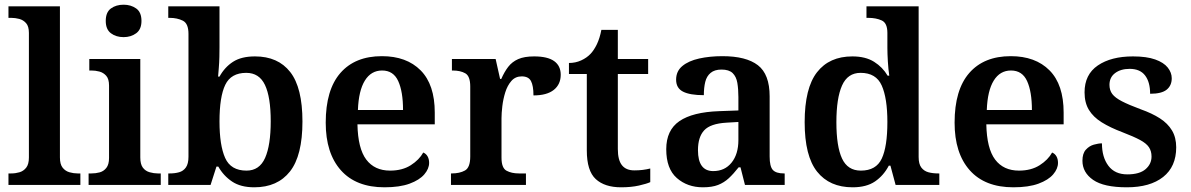

<svg xmlns="http://www.w3.org/2000/svg" viewBox="-20 -787 5067 817"><path d="M16 0V-49H28Q46 -49 63 -54Q80 -59 91.5 -73.5Q103 -88 103 -117V-647Q103 -675 91 -688.5Q79 -702 62 -706.5Q45 -711 28 -711H16V-760H235V-117Q235 -88 246.5 -73.5Q258 -59 275.5 -54Q293 -49 310 -49H322V0Z M357 0V-49H369Q387 -49 404 -53.5Q421 -58 432.5 -72.5Q444 -87 444 -115V-423Q444 -451 432 -464.5Q420 -478 403 -482.5Q386 -487 369 -487H360V-536H577V-117Q577 -88 588 -73.5Q599 -59 617 -54Q635 -49 651 -49H664V0ZM506 -629Q474 -629 452 -645.5Q430 -662 430 -698Q430 -735 452 -751Q474 -767 506 -767Q537 -767 559.5 -751Q582 -735 582 -698Q582 -662 559.5 -645.5Q537 -629 506 -629Z M1062 10Q1004 10 967.5 -14.5Q931 -39 909 -78H901L876 0H696V-49H703Q724 -49 742 -54Q760 -59 771 -74.5Q782 -90 782 -120V-643Q782 -687 758 -699Q734 -711 702 -711H696V-760H914V-585Q914 -569 913.5 -545Q913 -521 911 -497.5Q909 -474 908 -461H914Q936 -501 971.5 -524Q1007 -547 1065 -547Q1163 -547 1215 -480.5Q1267 -414 1267 -270Q1267 -125 1214 -57.5Q1161 10 1062 10ZM1029 -61Q1084 -61 1108 -115Q1132 -169 1132 -271Q1132 -374 1107.5 -425.5Q1083 -477 1028 -477Q963 -477 938.5 -426Q914 -375 914 -270Q914 -169 938 -115Q962 -61 1029 -61Z M1616 10Q1495 10 1430.5 -62.5Q1366 -135 1366 -265Q1366 -405 1428.5 -476.5Q1491 -548 1605 -548Q1710 -548 1770 -487.5Q1830 -427 1830 -308V-258H1501Q1503 -155 1538.5 -108Q1574 -61 1640 -61Q1692 -61 1728 -84Q1764 -107 1781 -138Q1793 -133 1799.5 -121.5Q1806 -110 1806 -94Q1806 -69 1785.5 -45Q1765 -21 1723 -5.5Q1681 10 1616 10ZM1695 -319Q1695 -397 1674.5 -442Q1654 -487 1606 -487Q1559 -487 1532.5 -444Q1506 -401 1503 -319Z M1899 0V-49H1902Q1936 -49 1958.5 -61.5Q1981 -74 1981 -121V-419Q1981 -463 1960 -475Q1939 -487 1906 -487H1903V-536H2089L2108 -451H2113Q2126 -481 2142.5 -502.5Q2159 -524 2185 -535.5Q2211 -547 2253 -547Q2310 -547 2338 -527Q2366 -507 2366 -469Q2366 -428 2336.5 -404.5Q2307 -381 2250 -381Q2250 -422 2239.5 -442Q2229 -462 2200 -462Q2173 -462 2156 -442.5Q2139 -423 2130 -394Q2121 -365 2117.5 -335Q2114 -305 2114 -284V-116Q2114 -72 2135.5 -60.5Q2157 -49 2188 -49H2218V0Z M2623 10Q2553 10 2515 -25Q2477 -60 2477 -147V-472H2401V-519Q2429 -519 2453 -530Q2477 -541 2493 -558Q2508 -574 2520 -599Q2532 -624 2539 -660H2609V-536H2738V-472H2609V-153Q2609 -106 2626.5 -84Q2644 -62 2679 -62Q2698 -62 2714.5 -64Q2731 -66 2747 -70V-12Q2732 -5 2699 2.5Q2666 10 2623 10Z M2971 10Q2905 10 2860 -29.5Q2815 -69 2815 -152Q2815 -233 2871 -271.5Q2927 -310 3040 -314L3122 -317V-374Q3122 -408 3117.5 -434.5Q3113 -461 3097.5 -476Q3082 -491 3050 -491Q3021 -491 3004 -477Q2987 -463 2981 -438.5Q2975 -414 2975 -382Q2916 -382 2886.5 -397Q2857 -412 2857 -448Q2857 -484 2883.5 -506Q2910 -528 2955 -538Q3000 -548 3054 -548Q3155 -548 3205 -509.5Q3255 -471 3255 -377V-121Q3255 -79 3268.5 -64Q3282 -49 3316 -49H3319V0H3150L3131 -75H3123Q3101 -47 3081 -28.5Q3061 -10 3035.5 0Q3010 10 2971 10ZM3015 -59Q3064 -59 3093 -95Q3122 -131 3122 -191V-268L3071 -265Q3003 -261 2976.5 -232.5Q2950 -204 2950 -148Q2950 -59 3015 -59Z M3608 10Q3510 10 3457 -56.5Q3404 -123 3404 -267Q3404 -412 3456.5 -479.5Q3509 -547 3607 -547Q3663 -547 3699.5 -524Q3736 -501 3757 -465H3764Q3760 -492 3758 -525.5Q3756 -559 3756 -583V-647Q3756 -689 3732 -700Q3708 -711 3675 -711H3667V-760H3889V-119Q3889 -89 3900.5 -74Q3912 -59 3930.5 -54Q3949 -49 3972 -49H3977V0H3791L3769 -82H3762Q3740 -40 3703.5 -15Q3667 10 3608 10ZM3643 -61Q3708 -61 3732 -112Q3756 -163 3756 -268Q3756 -369 3732 -423Q3708 -477 3642 -477Q3587 -477 3563 -423Q3539 -369 3539 -267Q3539 -164 3563 -112.5Q3587 -61 3643 -61Z M4292 10Q4171 10 4106.5 -62.5Q4042 -135 4042 -265Q4042 -405 4104.5 -476.5Q4167 -548 4281 -548Q4386 -548 4446 -487.5Q4506 -427 4506 -308V-258H4177Q4179 -155 4214.5 -108Q4250 -61 4316 -61Q4368 -61 4404 -84Q4440 -107 4457 -138Q4469 -133 4475.5 -121.5Q4482 -110 4482 -94Q4482 -69 4461.5 -45Q4441 -21 4399 -5.5Q4357 10 4292 10ZM4371 -319Q4371 -397 4350.5 -442Q4330 -487 4282 -487Q4235 -487 4208.5 -444Q4182 -401 4179 -319Z M4775 10Q4677 10 4631.5 -21.5Q4586 -53 4586 -103Q4586 -134 4600.5 -150Q4615 -166 4634.5 -171.5Q4654 -177 4669 -177Q4669 -118 4696.5 -81.5Q4724 -45 4777 -45Q4829 -45 4854.5 -67Q4880 -89 4880 -121Q4880 -144 4869 -160.5Q4858 -177 4831 -191.5Q4804 -206 4757 -224Q4704 -244 4668 -266.5Q4632 -289 4613.5 -319.5Q4595 -350 4595 -394Q4595 -470 4651.5 -508.5Q4708 -547 4801 -547Q4859 -547 4895.5 -534Q4932 -521 4949 -499.5Q4966 -478 4966 -454Q4966 -423 4944.5 -405.5Q4923 -388 4874 -388Q4874 -438 4852.5 -466Q4831 -494 4787 -494Q4749 -494 4725 -476Q4701 -458 4701 -426Q4701 -403 4713 -387Q4725 -371 4754 -356Q4783 -341 4834 -322Q4882 -305 4915.5 -283.5Q4949 -262 4967 -232Q4985 -202 4985 -160Q4985 -78 4929.5 -34Q4874 10 4775 10Z"/></svg>

Font: Noto Serif Khojki SemiBold
Style: Regular
Weight: 600
Version: Version 2.003